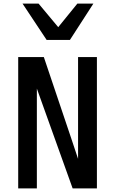

<svg xmlns="http://www.w3.org/2000/svg" viewBox="-20 -1040 640 1060"><path d="M80.5 -725H222L374.5 -272.5L411 -163V-725H515V0H381L183.5 -551V0H80.5ZM104.5 -1020H193L301.5 -890L407 -1020H495.5L366 -819.5H237.5Z"/></svg>

Font: JuliaMono Medium
Style: Regular
Weight: 500
Monospace: yes
Designer: cormullion
Foundry: corm
Version: Version 0.054; ttfautohint (v1.8.4)